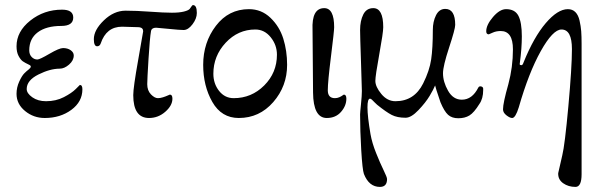

<svg xmlns="http://www.w3.org/2000/svg" viewBox="-20 -450 2375 755"><path d="M304 -99Q304 -50 260.5 -18Q217 14 156 14Q112 14 78.5 -13.5Q45 -41 45 -81Q45 -106 55.5 -129Q66 -152 75.5 -161.5Q85 -171 93 -177Q108 -189 95 -195Q78 -203 69.5 -209Q61 -215 53 -230Q45 -245 45 -268Q45 -326 99 -369Q153 -412 224 -412Q268 -412 268 -381Q268 -348 221 -348Q162 -348 128.5 -323Q95 -298 95 -252Q95 -236 104.5 -226Q114 -216 127 -216Q136 -216 174.5 -238.5Q213 -261 228 -261Q246 -261 258 -252.5Q270 -244 270 -232Q270 -212 251.5 -196Q233 -180 215 -180Q177 -180 131 -157Q85 -134 85 -100Q85 -83 107 -67.5Q129 -52 161 -52Q200 -52 231 -68Q262 -84 278 -100L294 -116Q304 -116 304 -99Z M739 -430Q754 -430 754 -399Q754 -377 737 -354.5Q720 -332 702 -332Q687 -332 643 -336.5Q599 -341 594 -341Q577 -341 574 -329Q569 -300 564 -218.5Q559 -137 559 -119Q559 -94 573.5 -79Q588 -64 601 -64Q610 -64 621 -67.5Q632 -71 639.5 -74.5Q647 -78 648 -78Q658 -78 658 -62Q658 -35 630 -10.5Q602 14 566 14Q504 14 504 -76Q504 -106 523.5 -215Q543 -324 543 -327Q543 -341 527 -343L460 -345Q398 -345 376 -279Q372 -268 362 -268Q349 -268 349 -296Q349 -332 388.5 -370Q428 -408 474 -408Q516 -408 570.5 -404Q625 -400 656 -400Q685 -400 703 -404.5Q721 -409 726 -415Q731 -421 733.5 -425.5Q736 -430 739 -430Z M1069 -235Q1069 -273 1044.5 -303.5Q1020 -334 984 -334Q916 -334 867.5 -282Q819 -230 819 -160Q819 -121 841.5 -92.5Q864 -64 899 -64Q969 -64 1019 -114Q1069 -164 1069 -235ZM919 14Q851 14 815 -49Q779 -112 779 -195Q779 -283 829 -348.5Q879 -414 959 -414Q1008 -414 1043.5 -380Q1079 -346 1094 -298Q1109 -250 1109 -195Q1109 -111 1054.5 -48.5Q1000 14 919 14Z M1294 -343Q1294 -328 1281.5 -228Q1269 -128 1269 -95Q1269 -64 1297 -64Q1306 -64 1314 -67.5Q1322 -71 1326.5 -74.5Q1331 -78 1332 -78Q1342 -78 1342 -62Q1342 -34 1321 -10Q1300 14 1265 14Q1212 14 1211 -86L1209 -332Q1205 -418 1255 -418Q1294 -418 1294 -343Z M1796 -58Q1837 -58 1861 -106Q1863 -110 1867.5 -110.5Q1872 -111 1876 -108.5Q1880 -106 1880 -102V-96Q1880 -62 1865 -41Q1844 -7 1826 4Q1808 15 1782 15Q1757 15 1742 1.5Q1727 -12 1712 -48Q1691 -110 1691 -114Q1685 -99 1669.5 -73Q1654 -47 1625.5 -17Q1597 13 1575 13Q1542 13 1520.5 2Q1499 -9 1463 -38Q1459 -41 1453 -47.5Q1447 -54 1442.5 -58Q1438 -62 1435 -62Q1425 -62 1425 -28Q1425 8 1437 78Q1443 112 1459 152Q1475 192 1488.5 219.5Q1502 247 1502 254Q1502 285 1474 285Q1431 285 1411 234Q1405 217 1400.5 140.5Q1396 64 1396 0Q1396 -7 1399.5 -40.5Q1403 -74 1403 -92Q1403 -107 1399.5 -208Q1396 -309 1396 -332Q1396 -368 1408.5 -393Q1421 -418 1448 -418Q1487 -418 1487 -343Q1487 -322 1471.5 -237Q1456 -152 1456 -132Q1456 -109 1479.5 -80.5Q1503 -52 1535 -52Q1609 -52 1644 -122Q1669 -172 1675.5 -216.5Q1682 -261 1682 -332Q1682 -365 1694.5 -390Q1707 -415 1731 -415Q1770 -415 1770 -352Q1770 -336 1746 -263Q1722 -190 1722 -162Q1722 -128 1742 -93Q1762 -58 1796 -58Z M1997 -256Q1997 -328 1949 -328Q1931 -328 1917 -321.5Q1903 -315 1902 -315Q1892 -315 1892 -327Q1892 -352 1918.5 -383Q1945 -414 1970 -414Q2005 -414 2018.5 -388Q2032 -362 2032 -307Q2032 -260 2024 -201Q2022 -194 2029 -194Q2031 -194 2032 -194Q2033 -194 2035 -196.5Q2037 -199 2039 -205Q2079 -304 2126 -359Q2173 -414 2213 -414Q2231 -414 2242.5 -402.5Q2254 -391 2259 -369Q2264 -347 2265.5 -327Q2267 -307 2267 -278V235Q2267 285 2243 285Q2215 285 2194.5 270.5Q2174 256 2175 231Q2175 230 2191 161Q2201 121 2215 -32.5Q2229 -186 2229 -257Q2229 -334 2188 -334Q2154 -334 2106.5 -249Q2059 -164 2020 -28Q2007 14 1994 14Q1985 14 1971.5 3.5Q1958 -7 1958 -20Q1958 -45 1979 -119Q1997 -186 1997 -256Z"/></svg>

Font: EB Garamond 08
Style: Regular
Weight: 400
Version: Version 0.016 ; ttfautohint (v1.5)